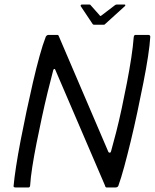

<svg xmlns="http://www.w3.org/2000/svg" viewBox="-20 -827 683 847"><path d="M458 -157Q460 -153 464.5 -153.5Q469 -154 470 -160Q480 -195 492.5 -244Q505 -293 517 -349Q529 -405 540 -462Q551 -519 559 -571Q567 -623 570 -664Q572 -673 577 -673H635Q638 -673 640.5 -671Q643 -669 643 -665Q641 -630 633 -577.5Q625 -525 612.5 -462Q600 -399 586 -333Q572 -267 557 -205Q542 -143 528 -91.5Q514 -40 502 -7Q500 -3 496.5 -1.5Q493 0 489 0H450Q445 0 443 -9L224 -519Q223 -523 220 -523Q217 -523 215 -518Q203 -473 190 -419.5Q177 -366 164.5 -308Q152 -250 141 -194.5Q130 -139 122.5 -91Q115 -43 113 -9Q112 0 106 0H49Q45 0 42 -1.5Q39 -3 40 -7Q43 -41 51 -93Q59 -145 71 -207.5Q83 -270 97 -336Q111 -402 125.5 -464.5Q140 -527 154.5 -579.5Q169 -632 182 -665Q184 -669 187.5 -671Q191 -673 193 -673H233Q238 -673 240 -666ZM394 -718Q390 -718 388 -722L336 -800Q335 -802 336.5 -804.5Q338 -807 341 -807H374Q379 -807 380 -804L420 -759Q422 -754 428 -759L487 -804Q491 -807 495 -807H529Q533 -807 533 -804.5Q533 -802 531 -800L445 -722Q443 -718 438 -718Z"/></svg>

Font: Glory
Style: Italic
Weight: 400
Italic angle: -12°
Designer: Robert Leuschke
Foundry: Robert Leuschke
Version: Version 1.011